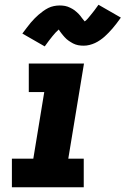

<svg xmlns="http://www.w3.org/2000/svg" viewBox="-20 -787 528 807"><path d="M30 0V-120H120L166 -400H101V-520H333L267 -120H332V0ZM168 -592 74 -646Q84 -659 92.5 -670.5Q101 -682 109.5 -692Q118 -702 126 -710Q134 -718 142 -725Q150 -732 161 -740Q172 -748 183 -753.5Q194 -759 206.5 -761.5Q219 -764 231 -764Q237 -764 242.5 -763.5Q248 -763 253.5 -762Q259 -761 264.5 -759Q270 -757 275 -754.5Q280 -752 284.5 -749.5Q289 -747 293 -744Q297 -741 302 -736.5Q307 -732 311 -728Q315 -724 318 -720Q321 -716 323.5 -712.5Q326 -709 329.5 -705Q333 -701 336 -697Q344 -703 349 -709Q354 -715 361 -723.5Q368 -732 376.5 -743Q385 -754 394 -767L488 -713Q479 -700 470 -688.5Q461 -677 453 -667.5Q445 -658 436.5 -649.5Q428 -641 420.5 -634Q413 -627 401.5 -619Q390 -611 379 -606Q368 -601 356 -598Q344 -595 332 -595Q326 -595 320 -595.5Q314 -596 308.5 -597Q303 -598 297.5 -600Q292 -602 287 -604.5Q282 -607 277.5 -610Q273 -613 269 -615.5Q265 -618 260 -622.5Q255 -627 251.5 -631Q248 -635 244.5 -639Q241 -643 238.5 -646.5Q236 -650 232.5 -654.5Q229 -659 227 -663Q219 -656 213.5 -650Q208 -644 201 -635.5Q194 -627 186 -616.5Q178 -606 168 -592Z"/></svg>

Font: Iosevka Etoile Heavy Oblique
Style: Regular
Weight: 900
Italic angle: -9°
Designer: Belleve Invis
Foundry: Belleve Invis
Version: Version 15.5.2; ttfautohint (v1.8.4)